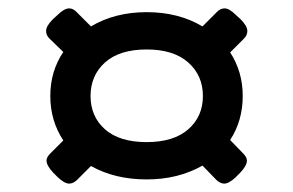

<svg xmlns="http://www.w3.org/2000/svg" viewBox="-20 -551 700 458"><path d="M145 -113Q134 -113 118 -128L107 -139Q91 -156 91 -168Q91 -176 100 -185L131 -216Q100 -263 100 -322Q100 -381 131 -427L98 -459Q90 -467 90 -477Q90 -489 106 -505L117 -515Q133 -531 145 -531Q154 -531 162 -523L197 -488Q254 -522 330 -522Q406 -522 463 -488L498 -523Q506 -531 516 -531Q527 -531 543 -515L554 -505Q570 -489 570 -477Q570 -467 562 -459L529 -426Q559 -380 559 -322Q559 -263 529 -217L560 -185Q569 -176 569 -168Q569 -156 553 -139L542 -128Q526 -113 515 -113Q506 -113 497 -121L463 -156Q405 -123 330 -123Q254 -123 197 -155L163 -121Q154 -113 145 -113ZM330 -212Q394 -212 429 -242.5Q464 -273 464 -322Q464 -371 429 -402Q394 -433 330 -433Q265 -433 230.5 -402Q196 -371 196 -322Q196 -273 230.5 -242.5Q265 -212 330 -212Z"/></svg>

Font: Asap Expanded SemiBold
Style: Regular
Weight: 600
Width: 7
Designer: Pablo Cosgaya
Foundry: Omnibus-Type
Version: Version 3.001; ttfautohint (v1.8.4.7-5d5b)